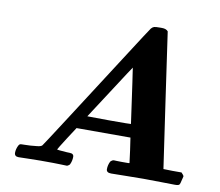

<svg xmlns="http://www.w3.org/2000/svg" viewBox="-78 -804 1026 897"><g transform="rotate(10 434.5 -355.5)"><path d="M65 0Q45 0 45 -18Q45 -35 54 -53Q58 -60 62 -61Q66 -62 81 -62Q108 -62 142 -66Q160 -68 165 -74Q166 -74 265.5 -228.5Q365 -383 465.5 -539.5Q566 -696 569 -699Q576 -707 583 -709Q590 -711 611 -711H620Q640 -711 649 -700Q650 -697 695 -380L741 -63L784 -62H827Q839 -50 839 -45L835 -29Q831 -9 827 -4.5Q823 0 806 0Q788 0 741 -1Q694 -2 657 -2Q621 -2 572 -1Q523 0 504 0Q481 0 481 -17Q481 -36 490 -54Q499 -63 506 -63Q507 -63 518.5 -62.5Q530 -62 541 -62H569Q580 -62 580 -63Q580 -68 572.5 -121Q565 -174 564 -179V-181H308L271 -124Q236 -69 236 -67Q236 -65 283 -62Q299 -62 307 -60Q316 -56 316 -46Q316 -26 307 -8Q302 -3 295 0L262 -1Q242 -2 168 -2Q142 -2 109 -1Q76 0 65 0ZM537 -372Q533 -402 528 -435.5Q523 -469 520.5 -486Q518 -503 518 -504V-505Q517 -505 433 -375L348 -244L451 -243Q555 -243 555 -244Z"/></g></svg>

Font: MathJax_Math
Style: Bold Italic
Weight: 700
Version: Version 1.1